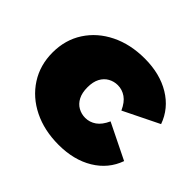

<svg xmlns="http://www.w3.org/2000/svg" viewBox="-139 -720 892 892"><g transform="rotate(45 307.5 -273.5)"><path d="M344 10Q250 10 177 -26Q104 -62 62.5 -126.5Q21 -191 21 -274Q21 -357 62.5 -421Q104 -485 177 -521Q250 -557 344 -557Q444 -557 515 -514Q586 -471 613 -395L438 -309Q421 -347 396.5 -364Q372 -381 343 -381Q318 -381 296.5 -369Q275 -357 262.5 -333.5Q250 -310 250 -274Q250 -238 262.5 -214Q275 -190 296.5 -178Q318 -166 343 -166Q372 -166 396.5 -183Q421 -200 438 -238L613 -152Q586 -76 515 -33Q444 10 344 10Z"/></g></svg>

Font: MOST Montserrat Black
Style: Regular
Weight: 900
Designer: Julieta Ulanovsky
Foundry: Julieta Ulanovsky
Version: Version 8.000;March 11, 2024;FontCreator 15.0.0.2926 64-bit